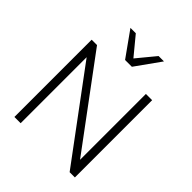

<svg xmlns="http://www.w3.org/2000/svg" viewBox="-251 -1087 1239 1239"><g transform="rotate(45 368.0 -468.0)"><path d="M92 0V-705H141L610 -73H587V-705H644V0H596L127 -632H149V0ZM337 -765 215 -936H264L368 -810L472 -936H521L399 -765Z"/></g></svg>

Font: Nunito Sans 12pt ExtraLight Light
Style: Regular
Weight: 300
Version: Version 3.101;gftools[0.9.27]